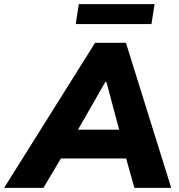

<svg xmlns="http://www.w3.org/2000/svg" viewBox="-82 -913 871 933"><path d="M0 0ZM-62 0 380 -705H530L750 0H571L531 -143H214L129 0ZM430 -515 297 -283H497L435 -515ZM286 -796 301 -893H669L654 -796Z"/></svg>

Font: Winston ExtraBold
Style: Italic
Weight: 800
Italic angle: -9°
Designer: Original fonts by Vernon Adams / Changes by Cristiano Sobral
Foundry: Original fonts by Vernon Adams / Changes by Cristiano Sobral
Version: Version 2.503;July 17, 2020;FontCreator 13.0.0.2655 64-bit